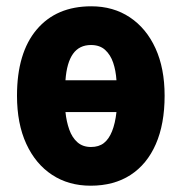

<svg xmlns="http://www.w3.org/2000/svg" viewBox="-20 -580 585 610"><path d="M503 -276Q503 -186 475 -122Q447 -58 394.5 -24Q342 10 268 10Q198 10 145.5 -24.5Q93 -59 63.5 -123Q34 -187 34 -276Q34 -412 96.5 -486Q159 -560 270 -560Q340 -560 392.5 -525Q445 -490 474 -426.5Q503 -363 503 -276ZM269 -113Q294 -113 310 -125.5Q326 -138 336 -163Q346 -188 350 -224H188Q191 -194 200 -168.5Q209 -143 226 -128Q243 -113 269 -113ZM269 -437Q232 -437 212 -409Q192 -381 188 -325H350Q348 -356 339.5 -381Q331 -406 314 -421.5Q297 -437 269 -437Z"/></svg>

Font: Noto Sans Display Condensed ExtraBold
Style: Regular
Weight: 800
Width: 3
Designer: Monotype Design Team
Foundry: Monotype Imaging Inc.
Version: Version 2.003